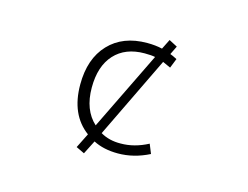

<svg xmlns="http://www.w3.org/2000/svg" viewBox="-88 -717 1177 912"><g transform="rotate(15 500.0 -261.5)"><path d="M407.2 -91.8 595.7 -478.5Q578.1 -482.4 543.9 -482.4Q449.2 -482.4 396 -424.3Q342.8 -366.2 342.8 -260.7Q342.8 -150.4 407.2 -91.8ZM617.2 -525.4 641.6 -574.2 682.6 -552.7 662.1 -510.7Q671.9 -507.8 696.3 -495.1L677.7 -448.2Q657.2 -458 638.7 -465.8L444.3 -63.5Q487.3 -38.1 543.9 -39.1Q611.3 -39.1 677.7 -74.2L696.3 -28.3Q621.1 9.8 543 9.8Q472.7 9.8 421.9 -16.6L387.7 50.8L346.7 31.2L382.8 -41Q286.1 -112.3 286.1 -260.7Q286.1 -387.7 355 -460.4Q423.8 -533.2 543 -533.2Q584 -533.2 617.2 -525.4Z"/></g></svg>

Font: Gen Shin Gothic Monospace Light
Style: Regular
Weight: 300
Designer: [Source Han Sans]
Ryoko NISHIZUKA  (kana & ideographs); Paul D. Hunt (Latin, Greek & Cyrillic); Wenlong ZHANG  (bopomofo
Version: Version 1.002.20150607